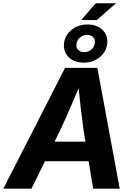

<svg xmlns="http://www.w3.org/2000/svg" viewBox="-47 -1136 802 1156"><path d="M-26.9 0 344.7 -727.5H539.1L673.8 0H513.7L456.1 -352.1Q446.8 -418.9 437.7 -498.3Q428.7 -577.6 419.4 -672.9H455.1Q415.5 -579.1 381.6 -499.8Q347.7 -420.4 315.4 -352.1L142.6 0ZM158.2 -165.5 177.7 -283.2H563L543.5 -165.5ZM441.4 -1015.1 529.3 -1116.2H651.4L535.2 -1015.1ZM456.5 -758.8Q416.5 -758.8 387.9 -775.4Q359.4 -792 346.4 -820.1Q333.5 -848.1 339.4 -882.8Q344.7 -913.1 364.3 -937Q383.8 -960.9 413.8 -974.9Q443.8 -988.8 480 -988.8Q520.5 -988.8 548.8 -972.4Q577.1 -956.1 590.3 -927.7Q603.5 -899.4 597.7 -864.7Q592.3 -834.5 572.5 -810.3Q552.7 -786.1 522.7 -772.5Q492.7 -758.8 456.5 -758.8ZM459.5 -821.8Q483.4 -821.8 501.5 -836.4Q519.5 -851.1 523.4 -873.5Q527.8 -896 514.9 -910.9Q502 -925.8 477.5 -925.8Q453.6 -925.8 435.5 -911.1Q417.5 -896.5 413.6 -874Q409.7 -851.6 422.6 -836.7Q435.5 -821.8 459.5 -821.8Z"/></svg>

Font: Inter 20pt
Style: Bold Italic
Weight: 700
Italic angle: -9.3988°
Version: Version 4.001;git-66647c0bb